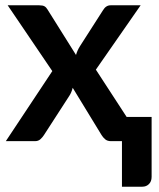

<svg xmlns="http://www.w3.org/2000/svg" viewBox="-20 -533 602 725"><path d="M177.5 -264.5 9 -513H128Q141.5 -513 148 -509.2Q154.5 -505.5 159.5 -497L267 -325.5Q269.5 -334 273.2 -342.5Q277 -351 282.5 -359.5L369 -494.5Q380 -513 397.5 -513H511L342 -270L458.5 -91V-91.5H552.5V135Q552.5 152 542.5 162Q532.5 172 517.5 172H440.5V0H399Q385.5 0 377.2 -7Q369 -14 363.5 -23L254.5 -201.5Q250 -183.5 242 -171.5L146 -23Q140.5 -14.5 132.5 -7.2Q124.5 0 112.5 0H2Z"/></svg>

Font: Lato
Style: Bold
Weight: 700
Designer: Lukasz Dziedzic
Foundry: tyPoland Lukasz Dziedzic
Version: Version 2.007; 2014-02-27